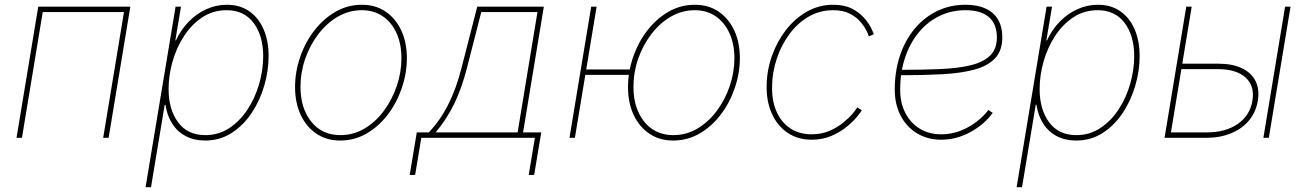

<svg xmlns="http://www.w3.org/2000/svg" viewBox="-20 -570 5406 794"><path d="M519 -542.5 429.2 0H406.7L492.7 -520H156.7L70.8 0H48.3L138.2 -542.5Z M582 204.1 706.1 -542.5H728.5L705.1 -402.8H707.5Q728.5 -447.8 761 -481Q793.5 -514.2 834 -532.2Q874.5 -550.3 918 -550.3Q972.7 -550.3 1011.2 -523.2Q1049.8 -496.1 1070.3 -448.2Q1090.8 -400.4 1090.8 -337.9Q1090.8 -277.3 1072.8 -215.6Q1054.7 -153.8 1020.5 -102.5Q986.3 -51.3 937.7 -20Q889.2 11.2 828.1 11.2Q783.2 11.2 748.5 -6.8Q713.9 -24.9 692.4 -58.3Q670.9 -91.8 664.1 -136.7H661.1L604.5 204.1ZM828.6 -11.2Q884.3 -11.2 928.5 -40.5Q972.7 -69.8 1003.9 -117.7Q1035.2 -165.5 1051.8 -223.1Q1068.4 -280.8 1068.4 -337.4Q1068.4 -422.4 1028.8 -475.1Q989.3 -527.8 917.5 -527.8Q861.3 -527.8 817.1 -498.8Q772.9 -469.7 741.5 -421.6Q710 -373.5 693.6 -315.9Q677.2 -258.3 677.2 -201.7Q677.2 -117.2 716.6 -64.2Q755.9 -11.2 828.6 -11.2Z M1386.7 11.2Q1330.6 11.2 1288.6 -17.1Q1246.6 -45.4 1223.4 -95.2Q1200.2 -145 1200.2 -210Q1200.2 -272 1220.7 -332.5Q1241.2 -393.1 1278.6 -442.1Q1315.9 -491.2 1366.5 -520.8Q1417 -550.3 1477.1 -550.3Q1533.2 -550.3 1574.7 -522Q1616.2 -493.7 1639.4 -444.1Q1662.6 -394.5 1662.6 -329.6Q1662.6 -268.1 1642.1 -207.3Q1621.6 -146.5 1584.5 -97.2Q1547.4 -47.9 1496.8 -18.3Q1446.3 11.2 1386.7 11.2ZM1387.2 -11.2Q1442.4 -11.2 1488.5 -39.1Q1534.7 -66.9 1568.6 -113.3Q1602.5 -159.7 1621.3 -215.8Q1640.1 -272 1640.1 -329.1Q1640.1 -387.7 1620.1 -432.4Q1600.1 -477.1 1563.2 -502.4Q1526.4 -527.8 1476.6 -527.8Q1423.3 -527.8 1377.4 -501.2Q1331.5 -474.6 1296.6 -429Q1261.7 -383.3 1242.2 -326.9Q1222.7 -270.5 1222.7 -210.4Q1222.7 -122.1 1267.3 -66.7Q1312 -11.2 1387.2 -11.2Z M1674.3 153.3 1703.6 -22.5H1753.4Q1776.9 -47.4 1796.9 -75.9Q1816.9 -104.5 1833.7 -137.9Q1850.6 -171.4 1864.5 -210Q1878.4 -248.5 1889.6 -293L1953.6 -542.5H2229L2143.1 -22.5H2218.3L2189 153.3H2166.5L2191.9 0H1722.2L1696.8 153.3ZM1781.7 -22.5H2120.6L2202.6 -520H1970.2L1912.1 -293Q1890.1 -206.1 1858.9 -141.8Q1827.6 -77.6 1781.7 -22.5Z M2335 0 2424.8 -542.5H2447.3L2357.4 0ZM2393.1 -260.3 2396.5 -282.7H2596.7L2593.3 -260.3ZM2763.7 11.2Q2707.5 11.2 2665.5 -17.1Q2623.5 -45.4 2600.3 -95.2Q2577.1 -145 2577.1 -210Q2577.1 -272 2597.7 -332.5Q2618.2 -393.1 2655.5 -442.1Q2692.9 -491.2 2743.4 -520.8Q2793.9 -550.3 2854 -550.3Q2910.2 -550.3 2951.7 -522Q2993.2 -493.7 3016.4 -444.1Q3039.6 -394.5 3039.6 -329.6Q3039.6 -268.1 3019 -207.3Q2998.5 -146.5 2961.4 -97.2Q2924.3 -47.9 2873.8 -18.3Q2823.2 11.2 2763.7 11.2ZM2764.2 -11.2Q2819.3 -11.2 2865.5 -39.1Q2911.6 -66.9 2945.6 -113.3Q2979.5 -159.7 2998.3 -215.8Q3017.1 -272 3017.1 -329.1Q3017.1 -387.7 2996.8 -432.4Q2976.6 -477.1 2939.9 -502.4Q2903.3 -527.8 2853.5 -527.8Q2800.3 -527.8 2754.4 -501.2Q2708.5 -474.6 2673.6 -429Q2638.7 -383.3 2619.1 -326.9Q2599.6 -270.5 2599.6 -210.4Q2599.6 -122.1 2644.3 -66.7Q2689 -11.2 2764.2 -11.2Z M3336.4 7.8Q3279.3 7.8 3236.8 -21Q3194.3 -49.8 3171.6 -100.8Q3148.9 -151.9 3150.4 -217.8Q3151.4 -279.8 3172.4 -339.1Q3193.4 -398.4 3230.5 -446.3Q3267.6 -494.1 3317.4 -522.2Q3367.2 -550.3 3425.8 -550.3Q3471.2 -550.3 3502.2 -534.7Q3533.2 -519 3552.7 -496.8Q3572.3 -474.6 3582 -455.1Q3591.8 -435.5 3593.3 -428.2L3572.8 -419.4Q3571.3 -427.2 3562.5 -444.6Q3553.7 -461.9 3536.9 -481.2Q3520 -500.5 3492.7 -514.2Q3465.3 -527.8 3425.8 -527.8Q3369.6 -527.8 3323.7 -501Q3277.8 -474.1 3244.4 -428.7Q3210.9 -383.3 3192.4 -327.6Q3173.8 -272 3172.9 -214.4Q3171.4 -153.8 3191.2 -108.9Q3210.9 -64 3248 -39.3Q3285.2 -14.6 3336.4 -14.6Q3377 -14.6 3409.9 -28.8Q3442.9 -43 3467.3 -63Q3491.7 -83 3506.6 -100.8Q3521.5 -118.7 3524.9 -126L3543.9 -114.3Q3540 -106.4 3523.9 -86.9Q3507.8 -67.4 3481 -45.4Q3454.1 -23.4 3417.7 -7.8Q3381.3 7.8 3336.4 7.8Z M3872.1 7.8Q3815.9 7.8 3772.5 -18.6Q3729 -44.9 3704.6 -91.6Q3680.2 -138.2 3680.2 -199.2Q3680.2 -274.9 3701.4 -339.1Q3722.7 -403.3 3762 -450.7Q3801.3 -498 3855 -524.2Q3908.7 -550.3 3972.7 -550.3Q4022 -550.3 4056.2 -534.4Q4090.3 -518.6 4107.7 -488.5Q4125 -458.5 4125 -416.5Q4125 -360.8 4095.2 -329.1Q4065.4 -297.4 4009.8 -282.2Q3954.1 -267.1 3875.2 -262.9Q3796.4 -258.8 3699.2 -258.8V-281.2Q3790 -281.2 3864.3 -284.2Q3938.5 -287.1 3991.7 -299.6Q4044.9 -312 4073.7 -339.4Q4102.5 -366.7 4102.5 -415Q4102.5 -470.2 4069.8 -499Q4037.1 -527.8 3972.7 -527.8Q3913.6 -527.8 3864 -503.4Q3814.5 -479 3778.3 -434.6Q3742.2 -390.1 3722.4 -330.3Q3702.6 -270.5 3702.6 -199.2Q3702.6 -144 3724.1 -102.5Q3745.6 -61 3783.7 -37.8Q3821.8 -14.6 3872.1 -14.6Q3929.7 -14.6 3981.7 -43Q4033.7 -71.3 4067.4 -115.2L4085.4 -103Q4049.3 -54.2 3991.9 -23.2Q3934.6 7.8 3872.1 7.8Z M4184.1 204.1 4308.1 -542.5H4330.6L4307.1 -402.8H4309.6Q4330.6 -447.8 4363 -481Q4395.5 -514.2 4436 -532.2Q4476.6 -550.3 4520 -550.3Q4574.7 -550.3 4613.3 -523.2Q4651.9 -496.1 4672.4 -448.2Q4692.9 -400.4 4692.9 -337.9Q4692.9 -277.3 4674.8 -215.6Q4656.7 -153.8 4622.6 -102.5Q4588.4 -51.3 4539.8 -20Q4491.2 11.2 4430.2 11.2Q4385.3 11.2 4350.6 -6.8Q4315.9 -24.9 4294.4 -58.3Q4272.9 -91.8 4266.1 -136.7H4263.2L4206.5 204.1ZM4430.7 -11.2Q4486.3 -11.2 4530.5 -40.5Q4574.7 -69.8 4606 -117.7Q4637.2 -165.5 4653.8 -223.1Q4670.4 -280.8 4670.4 -337.4Q4670.4 -422.4 4630.9 -475.1Q4591.3 -527.8 4519.5 -527.8Q4463.4 -527.8 4419.2 -498.8Q4375 -469.7 4343.5 -421.6Q4312 -373.5 4295.7 -315.9Q4279.3 -258.3 4279.3 -201.7Q4279.3 -117.2 4318.6 -64.2Q4357.9 -11.2 4430.7 -11.2Z M4859.9 -306.6H5018.6Q5076.2 -306.6 5115.5 -288.1Q5154.8 -269.5 5172.1 -235.1Q5189.5 -200.7 5181.6 -153.3Q5173.8 -106.4 5145.3 -72Q5116.7 -37.6 5071 -18.8Q5025.4 0 4967.3 0H4795.9L4885.7 -542.5H4908.2L4822.3 -22.5H4970.7Q5048.3 -22.5 5098.9 -57.6Q5149.4 -92.8 5159.2 -153.3Q5169.4 -214.4 5131.1 -249.3Q5092.8 -284.2 5015.1 -284.2H4856ZM5204.6 0 5294.4 -542.5H5316.9L5227.1 0Z"/></svg>

Font: Inter 16pt Thin
Style: Italic
Weight: 250
Italic angle: -9.3988°
Version: Version 4.001;git-66647c0bb